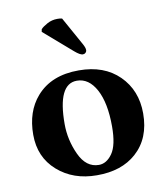

<svg xmlns="http://www.w3.org/2000/svg" viewBox="-79 -742 708 818"><g transform="rotate(-10 275.5 -333.0)"><path d="M244.1 -673.8 313 -549.8Q321.8 -533.7 321.8 -523.9Q321.8 -517.1 316.9 -512.5Q312 -507.8 305.2 -507.8Q293 -507.8 270 -527.8L148.9 -632.8L150.9 -644Q159.7 -653.8 179.9 -664.8Q200.2 -675.8 224.1 -675.8Q236.3 -675.8 244.1 -673.8ZM259.8 -401.9Q176.8 -401.9 176.8 -229Q176.8 -160.2 206.3 -96.2Q235.8 -32.2 291 -32.2Q324.2 -32.2 349.1 -67.6Q374 -103 374 -184.1Q374 -286.1 342.8 -344Q311.5 -401.9 259.8 -401.9ZM37.1 -207Q37.1 -307.1 91.8 -370.1Q156.2 -444.3 275.9 -443.8Q384.8 -443.8 449.5 -379.9Q514.2 -315.9 514.2 -215.8Q514.2 -107.9 445.8 -46.9Q381.8 10.3 274.9 9.8Q172.9 9.8 105 -50Q37.1 -109.9 37.1 -207Z"/></g></svg>

Font: Linux Libertine
Style: Bold
Weight: 700
Designer: Philipp H. Poll
Foundry: Philipp H. Poll
Version: Version 5.0.3